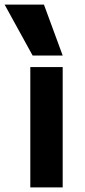

<svg xmlns="http://www.w3.org/2000/svg" viewBox="-55 -810 368 830"><path d="M76 0V-520H216V0ZM86 -570 -35 -790H135L216 -570Z"/></svg>

Font: M PLUS 1 Thin
Style: Bold
Weight: 700
Version: Version 1.001